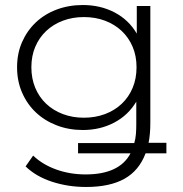

<svg xmlns="http://www.w3.org/2000/svg" viewBox="-20 -547 728 765"><path d="M314 -78Q360 -78 398.5 -92.5Q437 -107 465 -133.5Q493 -160 508.5 -197Q524 -234 524 -279Q524 -324 508.5 -360.5Q493 -397 465 -423.5Q437 -450 398.5 -464.5Q360 -479 314 -479Q269 -479 230.5 -464.5Q192 -450 164 -423.5Q136 -397 120.5 -360.5Q105 -324 105 -279Q105 -234 120.5 -197Q136 -160 164 -133.5Q192 -107 230.5 -92.5Q269 -78 314 -78ZM310 -29Q254 -29 206 -47.5Q158 -66 123 -99Q88 -132 68 -178Q48 -224 48 -279Q48 -334 68 -379.5Q88 -425 123 -458Q158 -491 206 -509Q254 -527 310 -527Q380 -527 436.5 -497.5Q493 -468 525 -413V-523H579V-58Q579 -12 572 22H643V64H560Q534 133 475.5 165.5Q417 198 323 198Q251 198 187 177Q123 156 82 116L112 73Q150 109 204.5 128.5Q259 148 321 148Q456 148 500 64H291V23H515Q520 6 521.5 -12.5Q523 -31 523 -52V-142Q491 -88 435 -58.5Q379 -29 310 -29Z"/></svg>

Font: Montserrat-Alt1 Light
Style: Regular
Weight: 300
Designer: Differentunic
Foundry: Differentunic
Version: Version 7.222